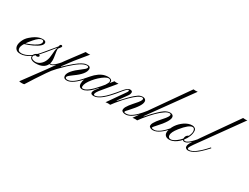

<svg xmlns="http://www.w3.org/2000/svg" viewBox="-133 -1559 3485 2684"><g transform="rotate(30 1609.5 -216.5)"><path d="M-22.9 -22Q-68.8 -71.8 -22.5 -168.9Q-2.4 -211.9 38.1 -247.3Q78.6 -282.7 109.4 -300.3Q168.9 -334.5 221.2 -334.5Q272.9 -334.5 275.4 -302.2Q278.8 -250 148.4 -188.5Q100.6 -166 27.8 -142.1Q-1 -95.2 -1 -65.7Q-1 -36.1 14.4 -23.7Q29.8 -11.2 59.3 -11.2Q88.9 -11.2 123.3 -23.9Q157.7 -36.6 187.7 -56.2Q217.8 -75.7 242.2 -98.6Q266.6 -121.6 285.4 -142.6Q304.2 -163.6 316.2 -179Q328.1 -194.3 332.5 -198.2L342.8 -189.9Q336.4 -184.6 323.5 -168Q310.5 -151.4 290.8 -130.1Q271 -108.9 245.4 -85.4Q219.7 -62 188.7 -42.2Q157.7 -22.5 121.8 -9.8Q85.9 2.9 53.7 2.9Q21.5 2.9 4.6 -3.7Q-12.2 -10.3 -22.9 -22ZM39.1 -159.2Q186.5 -210.9 229 -262.2Q243.2 -279.3 243.2 -295.4Q243.2 -322.8 217.8 -322.8Q172.9 -322.8 105.5 -244.1Q58.6 -189.5 39.1 -159.2Z M479.5 -89.8Q485.4 -88.9 494.4 -88.9Q503.4 -88.9 516.1 -95.7Q528.8 -102.5 542.2 -113.3Q555.7 -124 568.8 -137Q582 -149.9 593 -161.9Q604 -173.8 612.3 -183.6L623.5 -198.2L634.3 -189.9Q628.4 -184.1 619.1 -173.8L598.6 -150.4Q530.8 -77.1 491.2 -77.1H482.9Q479 -77.1 475.1 -78.1Q434.1 11.2 300.8 11.2Q242.7 11.2 216.3 -16.6Q205.1 -28.8 205.1 -47.9Q205.1 -66.9 214.1 -80.3Q223.1 -93.8 235.4 -102.5Q260.3 -120.6 280 -120.6Q299.8 -120.6 299.8 -102.1Q298.3 -89.4 278.3 -83Q272 -81.1 265.9 -81.1Q259.8 -81.1 254.2 -85.2Q248.5 -89.4 245.1 -91.3Q242.2 -88.4 237.5 -84.5Q232.9 -80.6 228.5 -75.2Q217.8 -62 217.8 -48.1Q217.8 -34.2 227.1 -25.9Q236.3 -17.6 249 -13.2Q268.1 -6.3 288.8 -6.3Q309.6 -6.3 331.8 -15.1Q354 -23.9 375.5 -44.4Q434.6 -100.6 439.5 -210.9Q442.4 -285.2 457.5 -327.1Q458 -328.6 458 -331.5L342.8 -189.9Q333 -178.2 328.4 -174.8Q323.7 -171.4 323.7 -171.4Q317.9 -170.9 315.9 -174.3Q314.9 -176.8 320.3 -183.6Q446.3 -334 461.9 -354.5Q469.7 -392.6 487.3 -392.6Q495.6 -392.6 501.2 -388.2Q506.8 -383.8 506.8 -377Q506.3 -367.7 491.9 -350.8Q477.5 -334 474.4 -329.3Q471.2 -324.7 470.2 -321.5Q469.2 -318.4 469.2 -315.4V-309.6Q468.8 -296.4 471.7 -278.3L483.9 -197.3Q494.6 -130.9 479.5 -89.8Z M799.3 1Q742.7 1 742.7 -47.4Q742.7 -120.6 903.3 -238.3Q959 -278.8 964.8 -296.9Q966.3 -302.2 966.3 -307.4Q966.3 -312.5 961.2 -317.4Q956.1 -322.3 939.5 -322.3Q862.8 -322.3 701.7 -172.4Q626.5 -100.1 597.2 -67.9L545.4 -9.3Q524.9 17.6 500 53.2L400.4 202.1L326.2 319.3Q313.5 338.9 311.5 342.3Q297.4 346.2 280 346.2Q262.7 346.2 258.1 345.9Q253.4 345.7 248 345.2Q238.8 344.2 230 341.8L479.5 2.9L637.7 -219.7L830.1 -477.1Q856.4 -474.1 869.6 -474.1Q894 -474.1 903.8 -477.5L746.6 -285.2L630.4 -129.9L633.8 -126Q785.6 -272 857.9 -309.6Q895 -329.1 913.3 -331.8Q931.6 -334.5 946.3 -334.5Q992.7 -334.5 992.7 -293.9Q992.7 -213.9 845.7 -110.8Q779.8 -63.5 770.5 -45.9Q767.6 -40 767.6 -34.7Q767.6 -12.7 802.2 -12.7Q886.2 -12.7 1016.6 -168L1042.5 -198.2L1053.2 -189.9L1027.8 -160.6Q891.6 1 799.3 1Z M1233.9 1Q1185.1 1 1185.1 -29.3Q1185.1 -54.2 1213.4 -91.8L1244.1 -130.9L1239.3 -132.8Q1157.2 -31.7 1084.5 -5.9Q1064.5 1 1049.8 1Q989.7 1 989.7 -63Q989.7 -138.2 1049.8 -206.5Q1138.7 -310.1 1228.5 -329.1Q1255.4 -334.5 1274.4 -334.5Q1293.5 -334.5 1304.4 -331.8Q1315.4 -329.1 1323.7 -324.2Q1341.3 -313 1341.3 -296.6Q1341.3 -280.3 1335.4 -265.6L1383.3 -324.7Q1396.5 -320.8 1407.7 -320.8Q1436.5 -320.8 1449.2 -322.8L1284.7 -124.5Q1226.1 -56.2 1226.1 -28.3Q1226.1 -12.7 1244.6 -12.7Q1263.2 -12.7 1287.4 -23.9Q1311.5 -35.2 1335.4 -52.7Q1359.4 -70.3 1382.1 -91.8Q1404.8 -113.3 1424.1 -133.8Q1443.4 -154.3 1458 -171.9L1481.4 -198.2L1491.7 -189.9L1466.8 -161.6Q1326.2 1 1233.9 1ZM1098.6 -174.8Q1029.8 -91.3 1029.8 -38.1Q1029.8 -13.7 1051.8 -13.7Q1123 -13.7 1257.3 -171.4L1298.3 -220.7Q1327.6 -265.1 1327.6 -285.2Q1327.6 -319.3 1293.5 -319.3Q1247.1 -319.3 1160.2 -240.2Q1130.4 -212.9 1098.6 -174.8Z M1495.6 -9.3Q1482.4 -11.7 1466.3 -11.7Q1440.4 -11.7 1420.9 -6.8L1590.3 -249Q1622.1 -293.5 1623 -301.8Q1625 -317.9 1612.8 -317.9Q1594.7 -317.9 1522.9 -228.5L1491.7 -189.9Q1487.8 -188 1483.6 -192.1Q1479.5 -196.3 1481.4 -198.2Q1495.6 -213.4 1513.4 -236.6Q1531.2 -259.8 1550.8 -281.2Q1598.6 -334.5 1630.4 -334.5Q1684.1 -334.5 1664.6 -279.3Q1660.6 -267.6 1647.5 -249L1544.9 -106.4L1547.4 -101.1Q1670.4 -235.8 1722.2 -279.3Q1771.5 -320.3 1795.7 -327.4Q1819.8 -334.5 1835.2 -334.5Q1850.6 -334.5 1861.6 -330.1Q1872.6 -325.7 1879.4 -318.8Q1892.1 -306.2 1891.8 -288.3Q1891.6 -270.5 1885 -252Q1878.4 -233.4 1862.8 -208Q1830.1 -155.8 1752.4 -71.8Q1720.2 -38.1 1718.8 -32.5Q1717.3 -26.9 1717.3 -23.9Q1717.3 -12.7 1747.3 -12.7Q1777.3 -12.7 1803.5 -25.1Q1829.6 -37.6 1854.7 -56.6Q1879.9 -75.7 1902.6 -98.4Q1925.3 -121.1 1943.4 -141.8Q1961.4 -162.6 1973.6 -178Q1985.8 -193.4 1990.2 -198.2L2000.5 -189.9Q1995.6 -184.6 1982.9 -168.5Q1970.2 -152.3 1951.4 -131.3Q1932.6 -110.4 1908.9 -86.9Q1885.3 -63.5 1858.9 -43.9Q1797.4 1 1747.6 1Q1703.6 1 1686.5 -21Q1681.2 -27.8 1681.2 -37.1Q1681.2 -46.4 1683.8 -58.3Q1686.5 -70.3 1696.8 -88.9Q1719.7 -128.4 1762 -175.8Q1804.2 -223.1 1817.4 -239.7Q1830.6 -256.3 1838.4 -268.6Q1853 -292 1853 -304.7Q1853 -322.3 1829.6 -322.3Q1781.2 -322.3 1669.9 -212.9Q1613.8 -158.2 1541 -68.8Z M1931.2 -9.3Q1918 -11.7 1901.9 -11.7Q1874 -11.7 1856 -6.8L2396.5 -778.8Q2429.2 -773.9 2464.4 -778.8L1980 -106.4L1982.4 -101.1Q2019.5 -144 2051.3 -177.2L2109.4 -235.8Q2159.2 -284.2 2189.9 -304.2Q2236.3 -334.5 2277.8 -334.5Q2321.3 -334.5 2332.5 -303.2Q2354.5 -242.7 2195.3 -71.8L2176.3 -50.8Q2160.6 -33.2 2160.6 -23.9Q2160.6 -19 2171.4 -15.9Q2182.1 -12.7 2201.7 -12.7Q2221.2 -12.7 2247.6 -25.1Q2273.9 -37.6 2298.8 -56.6Q2323.7 -75.7 2346.2 -98.6Q2368.7 -121.6 2386.5 -142.1Q2404.3 -162.6 2416.5 -178.2Q2428.7 -193.8 2433.1 -198.2L2443.8 -189.9Q2439 -184.6 2426 -168.5Q2413.1 -152.3 2394.3 -131.1Q2375.5 -109.9 2351.8 -86.4Q2328.1 -63 2301.3 -43.9Q2239.7 1 2189.5 1Q2149.4 1 2130.4 -21Q2124.5 -27.8 2124.5 -37.1Q2124.5 -46.4 2127.2 -58.3Q2129.9 -70.3 2140.6 -88.9Q2165.5 -130.9 2206.5 -177Q2247.6 -223.1 2260.7 -239.7Q2273.9 -256.3 2281.7 -268.6Q2296.4 -292 2296.4 -304.7Q2296.4 -322.3 2273.4 -322.3Q2242.7 -322.3 2202.6 -294.9Q2105.5 -230 1976.1 -68.8Z M2649.4 -78.6Q2631.3 -78.6 2623 -93.3Q2564.9 -27.3 2497.6 -5.9Q2475.1 1 2453.9 1Q2432.6 1 2417.5 -3.9Q2402.3 -8.8 2392.6 -17.6Q2353 -51.8 2384.8 -135.3Q2397 -168 2416.3 -196.3Q2435.5 -224.6 2459.7 -248.8Q2483.9 -272.9 2511.7 -292Q2574.7 -334.5 2634.8 -334.5Q2660.6 -334.5 2679.4 -321Q2698.2 -307.6 2699.7 -282.5Q2701.2 -257.3 2696.8 -235.4Q2692.4 -213.4 2683.6 -191.4Q2666 -146.5 2633.8 -106.4Q2637.2 -92.3 2652.6 -92.3Q2668 -92.3 2681.9 -99.4Q2695.8 -106.4 2709.7 -116.9Q2723.6 -127.4 2737.1 -140.4Q2750.5 -153.3 2761.7 -165L2780.3 -185.5Q2788.1 -194.8 2791.5 -198.2L2802.2 -189.9Q2795.9 -184.1 2786.1 -173.3Q2776.4 -162.6 2764.2 -150.4Q2764.2 -150.4 2738.3 -125Q2688 -78.6 2649.4 -78.6ZM2446.8 -17.6Q2454.6 -13.7 2468.8 -13.7Q2500.5 -13.7 2550.3 -49.3Q2588.4 -76.7 2618.2 -112.3V-114.3Q2618.2 -155.8 2649.4 -176.8Q2657.7 -182.6 2665 -185.1Q2688.5 -234.9 2687 -266.6Q2684.1 -316.9 2649.9 -316.9Q2592.3 -316.9 2488.3 -187Q2421.4 -103 2425.3 -56.2Q2425.3 -29.3 2446.8 -17.6Z M2740.7 -28.8Q2740.7 -12.7 2764.2 -12.7Q2787.6 -12.7 2814.2 -25.1Q2840.8 -37.6 2866.9 -56.6Q2893.1 -75.7 2917.5 -98.4Q2941.9 -121.1 2961.9 -141.6L2995.6 -177.7Q3009.3 -193.4 3014.2 -198.2L3023.9 -189.9Q3018.6 -184.6 3004.2 -168.5Q2989.7 -152.3 2969 -131.3Q2948.2 -110.4 2922.6 -86.9Q2897 -63.5 2869.1 -43.9Q2804.2 1 2755.4 1Q2734.9 1 2721.4 -10.3Q2708 -21.5 2708 -34.4Q2708 -47.4 2709.2 -55.2Q2710.4 -63 2714.4 -73Q2718.3 -83 2725.6 -96.4Q2732.9 -109.9 2745.1 -128.9L2819.8 -239.3L3197.3 -778.8Q3232.4 -773.9 3265.1 -778.8Q2799.3 -131.3 2782.7 -106.7Q2766.1 -82 2758.3 -69.6Q2750.5 -57.1 2746.6 -49.3Q2740.7 -37.6 2740.7 -28.8Z"/></g></svg>

Font: Pinyon Script
Style: Regular
Weight: 400
Designer: Nicole Fally
Foundry: Nicole Fally
Version: Version 1.005